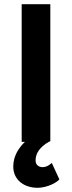

<svg xmlns="http://www.w3.org/2000/svg" viewBox="-20 -674 342 912"><path d="M43 117C43 182 96 218 158 218C191 218 232 204 256 184L262 178L226 100L216 108C208 114 196 120 183 120C166 120 149 111 149 88C149 55 168 25 213 -1L219 -3V-654H83V0H98C72 26 43 64 43 117Z"/></svg>

Font: Falling Sky
Style: SeBd
Weight: 600
Designer: Paul D. Hunt
Foundry: Adobe Systems Incorporated
Version: Version 1.02